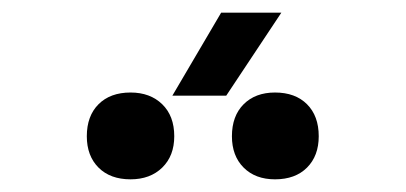

<svg xmlns="http://www.w3.org/2000/svg" viewBox="-20 -928 640 303"><path d="M252 -777 329 -908H424L337 -777ZM414 -645Q383 -645 364.5 -663.5Q346 -682 346 -713Q346 -745 364.5 -763.5Q383 -782 414 -782Q446 -782 464.5 -763.5Q483 -745 483 -713Q483 -682 464.5 -663.5Q446 -645 414 -645ZM186 -645Q154 -645 135.5 -663.5Q117 -682 117 -713Q117 -745 135.5 -763.5Q154 -782 186 -782Q217 -782 236 -763.5Q255 -745 255 -713Q255 -682 236 -663.5Q217 -645 186 -645Z"/></svg>

Font: JetBrains Mono NL SemiBold
Style: Regular
Weight: 600
Designer: Philipp Nurullin, Konstantin Bulenkov
Foundry: JetBrains
Version: Version 2.304; ttfautohint (v1.8.4.7-5d5b)